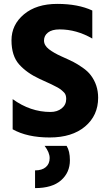

<svg xmlns="http://www.w3.org/2000/svg" viewBox="-20 -698 554 986"><path d="M339 125Q339 188 293.5 228Q248 268 160 268V177Q196 177 215.5 160Q235 143 235 114Q235 85 209 51H322Q339 78 339 125ZM484 -196Q484 -105 417 -48.5Q350 8 235 8Q120 8 45 -34V-189Q136 -123 239 -123Q274 -123 297 -141.5Q320 -160 320 -190Q320 -212 309 -223Q298 -234 290.5 -239.5Q283 -245 268.5 -252.5Q254 -260 244 -265Q213 -280 183 -293Q118 -323 78.5 -367Q39 -411 39 -491Q39 -571 103 -624.5Q167 -678 274 -678Q381 -678 454 -644V-500Q373 -547 286 -547Q247 -547 226.5 -531Q206 -515 206 -490Q206 -465 231 -445.5Q256 -426 296.5 -408Q337 -390 357.5 -379.5Q378 -369 404.5 -350.5Q431 -332 446 -312Q484 -262 484 -196Z"/></svg>

Font: Hind Colombo
Style: Bold
Weight: 700
Designer: Jyotish Sonowal, Aditi Pimprikar
Foundry: Indian Type Foundry
Version: Version 1.000;PS 1.0;hotconv 1.0.86;makeotf.lib2.5.63406; tt